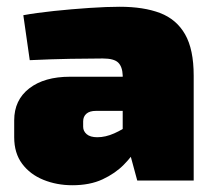

<svg xmlns="http://www.w3.org/2000/svg" viewBox="-20 -534 634 568"><path d="M334 -514Q405 -514 453.5 -495.5Q502 -477 527.5 -432.5Q553 -388 553 -310V0H386L357 -107L343 -127V-311Q342 -337 329.5 -349Q317 -361 284 -361Q245 -361 188.5 -360Q132 -359 68 -356L49 -489Q87 -496 139.5 -501.5Q192 -507 244 -510.5Q296 -514 334 -514ZM472 -307 471 -206H264Q245 -206 235.5 -197.5Q226 -189 226 -175V-159Q226 -146 236.5 -137Q247 -128 268 -128Q292 -128 318 -139.5Q344 -151 368 -169Q392 -187 409 -206V-142Q402 -125 387 -99Q372 -73 346.5 -47Q321 -21 283.5 -3.5Q246 14 194 14Q148 14 108.5 -2Q69 -18 45.5 -49.5Q22 -81 22 -128V-178Q22 -238 66.5 -272.5Q111 -307 187 -307Z"/></svg>

Font: Exo 2 Black
Style: Regular
Weight: 900
Designer: Natanael Gama
Foundry: Natanael Gama
Version: Version 2.010